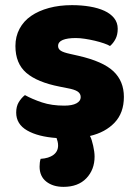

<svg xmlns="http://www.w3.org/2000/svg" viewBox="-20 -522 532 747"><path d="M330 7Q334 14 337 24Q340 34 342.5 45Q345 56 346.5 67Q348 78 348 87Q348 138 316 171.5Q284 205 227 205Q186 205 160 184.5Q134 164 134 126Q134 109 138 96Q170 94 188 80.5Q206 67 206 44Q206 36 204 28Q202 20 200 15Q128 10 85.5 -14.5Q43 -39 43 -84Q43 -108 53 -124.5Q63 -141 77 -152Q106 -136 143.5 -123.5Q181 -111 230 -111Q261 -111 277.5 -120Q294 -129 294 -144Q294 -158 282 -166Q270 -174 242 -179L212 -185Q125 -202 82.5 -238.5Q40 -275 40 -343Q40 -380 56 -410Q72 -440 101 -460Q130 -480 170.5 -491Q211 -502 260 -502Q297 -502 329.5 -496.5Q362 -491 386 -480Q410 -469 424 -451.5Q438 -434 438 -410Q438 -387 429.5 -370.5Q421 -354 408 -343Q400 -348 384 -353.5Q368 -359 349 -363.5Q330 -368 310.5 -371Q291 -374 275 -374Q242 -374 224 -366.5Q206 -359 206 -343Q206 -332 216 -325Q226 -318 254 -312L285 -305Q381 -283 421.5 -244.5Q462 -206 462 -145Q462 -83 426 -45Q390 -7 330 7Z"/></svg>

Font: Baloo Cyrillic
Style: Regular
Weight: 400
Designer: Ek Type, Denis Ignatov
Foundry: Ek Type
Version: Version 1.50 July 26, 2019